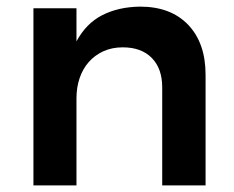

<svg xmlns="http://www.w3.org/2000/svg" viewBox="-20 -560 706 580"><path d="M403 -540Q496 -540 548.5 -485Q601 -430 601 -334V0H470V-296Q470 -353 438.5 -385Q407 -417 351 -417Q318 -417 292 -405Q266 -393 248 -372.5Q230 -352 220.5 -324Q211 -296 211 -263V0H81V-535H211V-435Q240 -489 288.5 -514Q337 -539 403 -540Z"/></svg>

Font: QuotatisMedium
Style: Regular
Weight: 500
Designer: Julieta Ulanovsky
Foundry: Quotatis-Medium
Version: Version 4.000;PS 004.000;hotconv 1.0.88;makeotf.lib2.5.64775